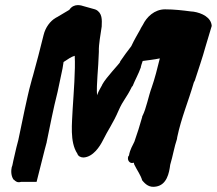

<svg xmlns="http://www.w3.org/2000/svg" viewBox="-20 -710 836 740"><path d="M25 -64C21 -45 25 -27 33 -17H34C40 -11 47 -5 61 -9H121L152 -132C155 -142 157 -152 160 -162V-163C174 -230 184 -285 202 -356L221 -446L225 -471C242 -482 254 -491 268 -495C271 -439 264 -353 260 -289C258 -237 248 -163 278 -118C281 -108 291 -103 302 -103C339 -105 365 -146 376 -168C395 -207 416 -235 437 -284C456 -327 465 -328 489 -377H490L491 -378C501 -403 514 -425 523 -451V-453C524 -456 526 -465 530 -475C550 -478 573 -480 596 -485C588 -451 575 -402 565 -374C552 -339 544 -292 529 -263L528 -261V-259C519 -227 509 -195 498 -164C492 -150 481 -135 477 -110C474 -111 467 -89 485 -82H489C492 -82 492 -82 496 -83C497 -81 496 -79 497 -77L498 -75C508 -54 522 -36 528 -15C541 1 556 14 582 9C623 2 632 -43 636 -75C646 -108 652 -145 662 -174L663 -181C679 -257 705 -316 727 -392L732 -402V-403C745 -444 760 -486 772 -530L796 -610C794 -643 758 -660 726 -665L715 -666C685 -670 651 -674 616 -674C575 -674 545 -644 531 -615L522 -600V-599C511 -579 497 -556 486 -532C471 -513 456 -492 443 -473V-471C440 -464 390 -413 374 -384V-383C368 -371 361 -362 354 -343C351 -386 359 -442 361 -510V-511C360 -540 368 -578 372 -608V-609C373 -633 375 -660 349 -673H348L346 -674C331 -678 318 -682 303 -686C294 -689 265 -699 247 -672L205 -647C203 -645 199 -644 196 -642C173 -629 155 -604 148 -575L128 -496L107 -418C105 -411 102 -402 100 -393C90 -358 83 -322 75 -287L56 -196C53 -180 49 -162 43 -141L31 -89L29 -79C28 -73 27 -70 25 -65Z"/></svg>

Font: Vapor
Style: ExBdObl
Weight: 800
Foundry: Cannot Into Space Fonts
Version: Version 0.179